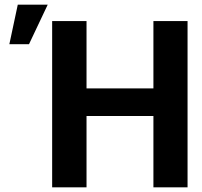

<svg xmlns="http://www.w3.org/2000/svg" viewBox="-20 -801 862 821"><path d="M20 -612H104L184 -781H56ZM203 0H350V-305H636V0H782V-711H636V-423H350V-711H203Z"/></svg>

Font: Asimov Pro
Style: Bd
Weight: 700
Designer: Google
Version: Version 2.000980; 2014